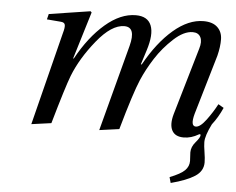

<svg xmlns="http://www.w3.org/2000/svg" viewBox="-51 -563 1031 839"><g transform="rotate(5 464.5 -143.5)"><path d="M98 12 201 -397Q208 -421 206 -432.5Q204 -444 187 -445L126 -450L132 -474L313 -502L318 -497L255 -290H258Q311 -387 378 -444.5Q445 -502 512 -502Q564 -502 579.5 -463.5Q595 -425 572 -353L552 -290H556Q611 -389 677 -445.5Q743 -502 809 -502Q849 -502 870 -482Q891 -462 891.5 -429.5Q892 -397 882 -357L805 -95Q790 -40 815 -40Q834 -40 860 -75Q886 -110 905 -146L929 -132Q910 -89 884 -56Q858 -4 858 24Q858 40 862.5 67.5Q867 95 867 113Q867 151 831.5 174Q796 197 727 215L720 190Q768 171 785.5 153.5Q803 136 803 112Q803 107 802 93.5Q801 80 801 74Q801 50 820 28Q839 6 839 -4Q839 -11 831 -7Q799 12 766 12Q728 12 714.5 -14Q701 -40 714 -86L800 -380Q810 -412 800.5 -431Q791 -450 766 -450Q727 -450 682.5 -409Q638 -368 606.5 -319Q575 -270 554 -221Q529 -163 483 0L396 12L496 -366Q518 -450 466 -450Q410 -450 346 -371Q282 -292 251 -213Q232 -164 185 0Z"/></g></svg>

Font: Lingua Franca
Style: Italic
Weight: 400
Italic angle: -13°
Version: Version 1.19